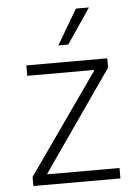

<svg xmlns="http://www.w3.org/2000/svg" viewBox="-54 -802 598 843"><g transform="rotate(-5 245.0 -380.0)"><path d="M58.6 -40 368.2 -480.5V-484.4H74.2V-530.3H430.7V-489.3L125 -49.8V-45.9H442.4V0H58.6ZM312.5 -759.8H370.1L265.6 -605.5H221.7Z"/></g></svg>

Font: Pretendard Std ExtraLight
Style: Regular
Weight: 200
Designer: Base glyphs from Inter by Rasmus Andersson; Hangeul glyphs from Noto Sans CJK(Source Han Sans) by Jang Soo-young and Kan
Foundry: Kil Hyung-jin
Version: Version 1.309